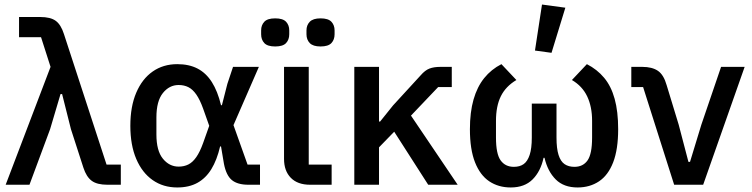

<svg xmlns="http://www.w3.org/2000/svg" viewBox="-20 -815 3319 847"><path d="M203 -520 161 -651H64V-740H157Q203 -740 226 -723Q249 -706 262 -665L450 -89H513V0H454Q408 0 384.5 -17.5Q361 -35 348 -75L293 -245L254 -400H247L201 -245L110 0H5Z M1127 -89V0H1076Q1028 0 1003 -20.5Q978 -41 968 -92L955 -169H951Q937 -109 912.5 -69Q888 -29 851 -8.5Q814 12 762 12Q700 12 653.5 -20.5Q607 -53 581 -114Q555 -175 555 -260Q555 -345 581 -406Q607 -467 653.5 -499.5Q700 -532 762 -532Q814 -532 851.5 -512.5Q889 -493 914.5 -453Q940 -413 955 -351H959L983 -445L1008 -520H1122L1010 -263L1072 -89ZM768 -80Q792 -80 811 -89.5Q830 -99 846 -122Q862 -145 876 -184L903 -260L876 -336Q862 -375 846 -398Q830 -421 811 -430.5Q792 -440 768 -440Q727 -440 698.5 -404.5Q670 -369 670 -297V-222Q670 -150 698.5 -115Q727 -80 768 -80Z M1443 -89V0H1348Q1293 0 1263 -30.5Q1233 -61 1233 -114V-520H1342V-89ZM1194 -610Q1160 -610 1146 -625Q1132 -640 1132 -664V-681Q1132 -704 1146 -719Q1160 -734 1194 -734Q1228 -734 1242 -719Q1256 -704 1256 -681V-664Q1256 -640 1242 -625Q1228 -610 1194 -610ZM1394 -610Q1361 -610 1346.5 -625Q1332 -640 1332 -664V-681Q1332 -704 1346.5 -719Q1361 -734 1394 -734Q1428 -734 1442 -719Q1456 -704 1456 -681V-664Q1456 -640 1442 -625Q1428 -610 1394 -610Z M1869 0 1719 -234 1652 -165V0H1543V-520H1652V-279H1657L1714 -350L1836 -483Q1855 -505 1874.5 -512.5Q1894 -520 1923 -520H1973V-431H1913L1793 -305L1999 0Z M2435 -358V-208Q2435 -160 2444 -131.5Q2453 -103 2470.5 -91Q2488 -79 2514 -79Q2552 -79 2572 -107.5Q2592 -136 2592 -208V-282Q2592 -344 2570.5 -389.5Q2549 -435 2503 -462L2569 -532Q2614 -509 2645 -472Q2676 -435 2691.5 -379Q2707 -323 2707 -245Q2707 -156 2685 -99Q2663 -42 2622.5 -15Q2582 12 2528 12Q2467 12 2431.5 -23.5Q2396 -59 2382 -119H2378Q2365 -59 2329.5 -23.5Q2294 12 2233 12Q2179 12 2138.5 -15Q2098 -42 2075.5 -99Q2053 -156 2053 -245Q2053 -320 2069 -376Q2085 -432 2116 -470.5Q2147 -509 2192 -532L2258 -462Q2211 -434 2189.5 -390.5Q2168 -347 2168 -282V-208Q2168 -136 2188.5 -107.5Q2209 -79 2247 -79Q2273 -79 2290 -91Q2307 -103 2316.5 -131.5Q2326 -160 2326 -208V-358ZM2474 -781 2413 -582 2340 -592 2371 -795Z M3082 0H2954L2817 -431H2765V-520H2813Q2857 -520 2882.5 -502.5Q2908 -485 2921 -439L2974 -265L3017 -101H3024L3074 -265L3161 -520H3265Z"/></svg>

Font: IBM Plex Sans Medium
Style: Regular
Weight: 500
Designer: Mike Abbink, Paul van der Laan, Pieter van Rosmalen
Foundry: Bold Monday
Version: Version 3.201